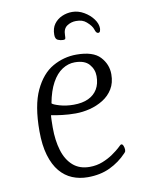

<svg xmlns="http://www.w3.org/2000/svg" viewBox="-82 -769 630 840"><g transform="rotate(-10 232.5 -349.0)"><path d="M240 13Q203 13 171.5 0Q140 -13 116.5 -41Q93 -69 79.5 -114Q66 -159 66 -222Q66 -336 97 -402Q128 -468 177.5 -496Q227 -524 283 -524Q357 -524 388 -490.5Q419 -457 419 -413Q419 -375 402.5 -348Q386 -321 358.5 -304Q331 -287 299 -279Q267 -271 236 -271Q205 -271 176.5 -274.5Q148 -278 128 -282Q127 -277 126.5 -259Q126 -241 126 -227Q126 -170 139.5 -125.5Q153 -81 182 -55.5Q211 -30 256 -30Q287 -30 313.5 -40.5Q340 -51 360 -65Q380 -79 390 -88Q400 -97 403 -100Q406 -103 409 -103Q414 -103 417.5 -94.5Q421 -86 421 -77Q421 -73 420 -70Q419 -67 414 -62Q382 -28 339 -7.5Q296 13 240 13ZM139 -333Q143 -327 171.5 -318.5Q200 -310 234 -310Q273 -310 299.5 -322.5Q326 -335 340 -358.5Q354 -382 354 -416Q354 -446 334 -469Q314 -492 270 -492Q241 -492 214.5 -475Q188 -458 168.5 -422.5Q149 -387 139 -333ZM238 -597Q226 -597 214.5 -602Q203 -607 203 -626Q203 -655 216.5 -673.5Q230 -692 251.5 -701.5Q273 -711 297 -711Q324 -711 349 -696.5Q374 -682 389.5 -661Q405 -640 405 -619Q405 -615 403 -608Q401 -601 394 -601Q385 -601 380 -618Q375 -635 353 -654Q344 -662 333 -665.5Q322 -669 307 -669Q285 -669 267 -657Q249 -645 249 -616Q249 -605 247.5 -601Q246 -597 238 -597Z"/></g></svg>

Font: Briem Hand Thin
Style: Regular
Weight: 100
Designer: Gunnlaugur SE Briem, Eben Sorkin
Foundry: Sorkin Type Co.
Version: Version 1.003